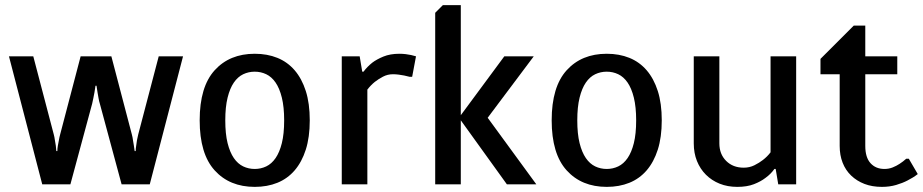

<svg xmlns="http://www.w3.org/2000/svg" viewBox="-20 -720 3605 750"><path d="M415 -500 495 -195Q498 -184 499.5 -172Q501 -160 503 -151Q505 -140 506 -130H510Q510 -140 512 -151Q514 -171 520 -195L600 -500H695L565 0H455L370 -315Q367 -324 365 -336Q363 -348 361 -359Q359 -371 357 -385H353Q351 -371 349 -359Q347 -348 344.5 -336Q342 -324 340 -315L255 0H145L15 -500H110L190 -195Q193 -184 194.5 -172Q196 -160 198 -151Q199 -140 200 -130H204Q204 -140 206 -151Q208 -160 210 -172Q212 -184 215 -195L295 -500Z M1190 -250Q1190 -184 1174.5 -135.5Q1159 -87 1131 -54.5Q1103 -22 1063.5 -6Q1024 10 975 10Q877 10 818.5 -54.5Q760 -119 760 -250Q760 -381 818.5 -445.5Q877 -510 975 -510Q1024 -510 1063.5 -494Q1103 -478 1131 -445.5Q1159 -413 1174.5 -364.5Q1190 -316 1190 -250ZM1090 -250Q1090 -302 1081 -338.5Q1072 -375 1056.5 -397.5Q1041 -420 1020 -430Q999 -440 975 -440Q951 -440 930 -430Q909 -420 893.5 -397.5Q878 -375 869 -338.5Q860 -302 860 -250Q860 -197 869 -161Q878 -125 893.5 -102.5Q909 -80 930 -70Q951 -60 975 -60Q999 -60 1020 -70Q1041 -80 1056.5 -102.5Q1072 -125 1081 -161Q1090 -197 1090 -250Z M1515 -430Q1494 -430 1476 -420.5Q1458 -411 1444 -400Q1428 -387 1415 -370V0H1315V-500H1385L1395 -440H1400Q1414 -459 1434 -475Q1451 -488 1477.5 -499Q1504 -510 1540 -510Q1553 -510 1565 -508.5Q1577 -507 1586 -505Q1597 -502 1605 -500L1590 -420H1580Q1570 -422 1559 -425Q1549 -427 1537.5 -428.5Q1526 -430 1515 -430Z M1780 -700V-270L1950 -500H2065L1885 -260L2075 0H1960L1780 -250V0H1680V-670L1710 -700Z M2565 -250Q2565 -184 2549.5 -135.5Q2534 -87 2506 -54.5Q2478 -22 2438.5 -6Q2399 10 2350 10Q2252 10 2193.5 -54.5Q2135 -119 2135 -250Q2135 -381 2193.5 -445.5Q2252 -510 2350 -510Q2399 -510 2438.5 -494Q2478 -478 2506 -445.5Q2534 -413 2549.5 -364.5Q2565 -316 2565 -250ZM2465 -250Q2465 -302 2456 -338.5Q2447 -375 2431.5 -397.5Q2416 -420 2395 -430Q2374 -440 2350 -440Q2326 -440 2305 -430Q2284 -420 2268.5 -397.5Q2253 -375 2244 -338.5Q2235 -302 2235 -250Q2235 -197 2244 -161Q2253 -125 2268.5 -102.5Q2284 -80 2305 -70Q2326 -60 2350 -60Q2374 -60 2395 -70Q2416 -80 2431.5 -102.5Q2447 -125 2456 -161Q2465 -197 2465 -250Z M2885 -65Q2908 -65 2927 -74.5Q2946 -84 2960 -95Q2977 -108 2990 -125V-500H3090V0H3020L3010 -60H3005Q2991 -40 2970 -25Q2952 -11 2925 -0.5Q2898 10 2860 10Q2822 10 2791 -2.5Q2760 -15 2737.5 -37.5Q2715 -60 2702.5 -91Q2690 -122 2690 -160V-500H2790V-160Q2790 -118 2816.5 -91.5Q2843 -65 2885 -65Z M3360 -150Q3360 -105 3380.5 -82.5Q3401 -60 3435 -60Q3452 -60 3467 -66Q3482 -72 3494 -80Q3508 -89 3520 -100H3530L3565 -40Q3547 -26 3525 -15Q3506 -5 3480.5 2.5Q3455 10 3425 10Q3387 10 3357 -1.5Q3327 -13 3305 -34Q3283 -55 3271.5 -84.5Q3260 -114 3260 -150V-430H3185V-490L3315 -620H3360V-500H3485V-430H3360Z"/></svg>

Font: Scada
Style: Regular
Weight: 400
Designer: Jovanny Lemonad
Foundry: Jovanny Lemonad
Version: Version 3.005; ttfautohint (v0.91) -l 8 -r 50 -G 200 -x 0 -w